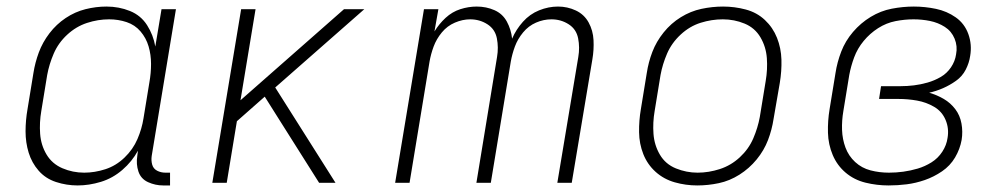

<svg xmlns="http://www.w3.org/2000/svg" viewBox="-20 -558 3064 586"><path d="M217 8Q252 8 288 -3Q324 -14 353.5 -39.5Q383 -65 401 -98L399 -82Q395 -57 402.5 -34.5Q410 -12 432 -2Q454 8 478 8H499V-31H485Q471 -31 459.5 -37Q448 -43 444.5 -55.5Q441 -68 443 -82L517 -530H473L454 -416Q448 -451 429 -481Q410 -511 376.5 -524.5Q343 -538 305 -538Q273 -538 241 -530Q209 -522 180.5 -503Q152 -484 131 -456.5Q110 -429 98.5 -398Q87 -367 82 -335L64 -225Q58 -191 58 -157Q58 -123 67.5 -92Q77 -61 98 -37Q119 -13 151 -2.5Q183 8 217 8ZM237 -31Q202 -31 170.5 -44.5Q139 -58 122 -86.5Q105 -115 102.5 -149.5Q100 -184 106 -219L124 -329Q130 -362 144 -394.5Q158 -427 185 -452Q212 -477 245.5 -488Q279 -499 313 -499Q341 -499 366.5 -490.5Q392 -482 409 -462Q426 -442 433.5 -416.5Q441 -391 441 -363Q441 -335 436 -307L418 -197Q413 -165 399.5 -133.5Q386 -102 360 -77Q334 -52 301.5 -41.5Q269 -31 237 -31Z M628 0H672L703 -188L788 -263L834 -190L954 0H1004L820 -291L1092 -530H1030L714 -252L760 -530H716Z M1186 0H1230L1291 -370Q1295 -393 1303.5 -416Q1312 -439 1328.5 -459Q1345 -479 1368.5 -489Q1392 -499 1415 -499Q1444 -499 1467.5 -484Q1491 -469 1496.5 -441Q1502 -413 1497 -384L1434 0H1478L1539 -370Q1543 -393 1551.5 -416Q1560 -439 1576.5 -459Q1593 -479 1616 -489Q1639 -499 1663 -499Q1692 -499 1715.5 -484Q1739 -469 1744.5 -441Q1750 -413 1745 -384L1681 0H1725L1788 -377Q1793 -406 1791.5 -435.5Q1790 -465 1776.5 -489.5Q1763 -514 1737.5 -526Q1712 -538 1683 -538Q1654 -538 1625.5 -526.5Q1597 -515 1576 -491.5Q1555 -468 1543 -440Q1540 -468 1527 -492Q1514 -516 1489 -527Q1464 -538 1435 -538Q1410 -538 1385 -530Q1360 -522 1340 -503.5Q1320 -485 1306 -462L1318 -530H1274Z M2108 8Q2141 8 2174 1Q2207 -6 2237 -25Q2267 -44 2289.5 -71.5Q2312 -99 2324 -130.5Q2336 -162 2341 -195L2360 -305Q2366 -341 2365 -376Q2364 -411 2351.5 -442.5Q2339 -474 2314.5 -497Q2290 -520 2256 -529Q2222 -538 2187 -538Q2154 -538 2121 -531Q2088 -524 2058 -505.5Q2028 -487 2005.5 -459Q1983 -431 1971 -399.5Q1959 -368 1954 -335L1936 -225Q1930 -190 1930.5 -154.5Q1931 -119 1943.5 -87.5Q1956 -56 1981 -33.5Q2006 -11 2039.5 -1.5Q2073 8 2108 8ZM2109 -31Q2075 -31 2043 -44Q2011 -57 1994 -86Q1977 -115 1974.5 -149.5Q1972 -184 1978 -219L1996 -329Q2002 -362 2016 -394.5Q2030 -427 2057.5 -452.5Q2085 -478 2118.5 -488.5Q2152 -499 2186 -499Q2221 -499 2252.5 -486Q2284 -473 2301 -444Q2318 -415 2320.5 -380.5Q2323 -346 2317 -311L2299 -201Q2293 -168 2279 -135.5Q2265 -103 2238 -78Q2211 -53 2177 -42Q2143 -31 2109 -31Z M2692 8Q2720 8 2747.5 4.5Q2775 1 2802.5 -8.5Q2830 -18 2855 -35Q2880 -52 2895 -77.5Q2910 -103 2915 -131Q2919 -156 2914.5 -181Q2910 -206 2895.5 -225Q2881 -244 2860.5 -256Q2840 -268 2816 -275Q2838 -280 2858.5 -289Q2879 -298 2898 -311.5Q2917 -325 2927.5 -345.5Q2938 -366 2941 -387Q2947 -422 2935.5 -454Q2924 -486 2897 -505Q2870 -524 2836.5 -531Q2803 -538 2769 -538Q2736 -538 2702 -531.5Q2668 -525 2637.5 -506.5Q2607 -488 2583.5 -460.5Q2560 -433 2547.5 -400.5Q2535 -368 2530 -335L2512 -225Q2506 -189 2507 -153Q2508 -117 2521.5 -85Q2535 -53 2561 -31Q2587 -9 2621.5 -0.5Q2656 8 2692 8ZM2693 -31Q2664 -31 2637 -38Q2610 -45 2590 -63.5Q2570 -82 2560.5 -107.5Q2551 -133 2550 -161.5Q2549 -190 2554 -219L2572 -329Q2577 -356 2587 -383Q2597 -410 2616 -433Q2635 -456 2660 -472Q2685 -488 2713 -493.5Q2741 -499 2768 -499Q2794 -499 2818.5 -494Q2843 -489 2863.5 -476Q2884 -463 2893.5 -440Q2903 -417 2898 -392Q2895 -371 2882.5 -352.5Q2870 -334 2851 -323Q2832 -312 2811 -306Q2790 -300 2769.5 -297.5Q2749 -295 2729 -295H2669L2663 -256H2722Q2751 -256 2779 -251Q2807 -246 2831 -232Q2855 -218 2866 -192Q2877 -166 2872 -137Q2869 -115 2856 -95Q2843 -75 2823 -62.5Q2803 -50 2781 -43.5Q2759 -37 2737 -34Q2715 -31 2693 -31Z"/></svg>

Font: Iosevka Sparkle Extralight
Style: Italic
Weight: 200
Italic angle: -9°
Designer: Belleve Invis
Foundry: Belleve Invis
Version: Version 4.5.0; ttfautohint (v1.8.3)